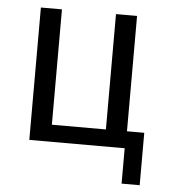

<svg xmlns="http://www.w3.org/2000/svg" viewBox="-48 -533 623 708"><g transform="rotate(5 264.0 -179.5)"><path d="M428 131V0H75V-490H153V-63H353V-490H431V-63H495V131Z"/></g></svg>

Font: Nunito Sans 10pt Condensed
Style: Regular
Weight: 400
Width: 3
Designer: Vernon Adams
Foundry: Vernon Adams
Version: Version 3.101;gftools[0.9.27]